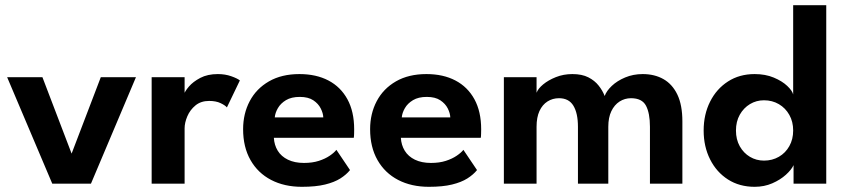

<svg xmlns="http://www.w3.org/2000/svg" viewBox="-20 -708 3250 740"><path d="M7.5 -410.5H143.5L256 -116L368.5 -410.5H504L330.5 0H181.5Z M691.5 0H564.5V-410.5H691.5V-344H689Q692.5 -356 708.2 -374.5Q724 -393 752 -407.8Q780 -422.5 819.5 -422.5Q848 -422.5 871.2 -414.2Q894.5 -406 904.5 -398L854.5 -294Q848 -302 830.2 -310.5Q812.5 -319 786 -319Q754.5 -319 733.5 -301.8Q712.5 -284.5 702 -259.8Q691.5 -235 691.5 -213.5Z M1035.5 -177Q1037 -149 1050.5 -127Q1064 -105 1089.8 -92.5Q1115.5 -80 1151.5 -80Q1184 -80 1208.8 -88Q1233.5 -96 1250.8 -107.8Q1268 -119.5 1276.5 -130.5L1329 -52.5Q1315 -35 1291.8 -20.2Q1268.5 -5.5 1232.8 3.2Q1197 12 1143.5 12Q1076 12 1025 -14.5Q974 -41 945.5 -91Q917 -141 917 -210Q917 -270 942.5 -318.2Q968 -366.5 1016.8 -394.5Q1065.5 -422.5 1134 -422.5Q1198.5 -422.5 1245.8 -397.8Q1293 -373 1319 -325.5Q1345 -278 1345 -209.5Q1345 -205.5 1344.8 -193.2Q1344.5 -181 1343.5 -177ZM1226 -255.5Q1225.5 -271.5 1216.2 -290Q1207 -308.5 1187.5 -321.5Q1168 -334.5 1135.5 -334.5Q1103 -334.5 1082.2 -322Q1061.5 -309.5 1051 -291.2Q1040.5 -273 1039 -255.5Z M1525 -177Q1526.5 -149 1540 -127Q1553.5 -105 1579.2 -92.5Q1605 -80 1641 -80Q1673.5 -80 1698.2 -88Q1723 -96 1740.2 -107.8Q1757.5 -119.5 1766 -130.5L1818.5 -52.5Q1804.5 -35 1781.2 -20.2Q1758 -5.5 1722.2 3.2Q1686.5 12 1633 12Q1565.5 12 1514.5 -14.5Q1463.5 -41 1435 -91Q1406.5 -141 1406.5 -210Q1406.5 -270 1432 -318.2Q1457.5 -366.5 1506.2 -394.5Q1555 -422.5 1623.5 -422.5Q1688 -422.5 1735.2 -397.8Q1782.5 -373 1808.5 -325.5Q1834.5 -278 1834.5 -209.5Q1834.5 -205.5 1834.2 -193.2Q1834 -181 1833 -177ZM1715.5 -255.5Q1715 -271.5 1705.8 -290Q1696.5 -308.5 1677 -321.5Q1657.5 -334.5 1625 -334.5Q1592.5 -334.5 1571.8 -322Q1551 -309.5 1540.5 -291.2Q1530 -273 1528.5 -255.5Z M2457 -422.5Q2503 -422.5 2537.2 -403Q2571.5 -383.5 2590.8 -343.2Q2610 -303 2610 -240V0H2485V-219.5Q2485 -271.5 2469.8 -300.5Q2454.5 -329.5 2412 -329.5Q2388 -329.5 2368 -316.8Q2348 -304 2336.2 -279.5Q2324.5 -255 2324.5 -219.5V0H2207.5V-219.5Q2207.5 -271.5 2190 -300.5Q2172.5 -329.5 2134.5 -329.5Q2110 -329.5 2090.2 -317Q2070.5 -304.5 2059.2 -280.2Q2048 -256 2048 -219.5V0H1922V-410.5H2048V-350.5Q2053.5 -366 2073.2 -382.5Q2093 -399 2122.5 -410.8Q2152 -422.5 2186 -422.5Q2223 -422.5 2247.5 -410Q2272 -397.5 2287.2 -378.2Q2302.5 -359 2310.5 -338Q2317.5 -357.5 2338 -377Q2358.5 -396.5 2389.5 -409.5Q2420.5 -422.5 2457 -422.5Z M2888.5 12Q2830 12 2785.8 -16.2Q2741.5 -44.5 2716.8 -93.8Q2692 -143 2692 -205Q2692 -267 2716.8 -316.2Q2741.5 -365.5 2785.8 -394Q2830 -422.5 2888.5 -422.5Q2930 -422.5 2962.2 -409Q2994.5 -395.5 3014 -377Q3033.5 -358.5 3037 -344V-688H3164.5V0H3038.5V-71.5Q3030.5 -54 3009 -34.5Q2987.5 -15 2956.5 -1.5Q2925.5 12 2888.5 12ZM2924.5 -89Q2956.5 -89 2982 -103.8Q3007.5 -118.5 3022.2 -144.8Q3037 -171 3037 -205Q3037 -239 3022.2 -265.2Q3007.5 -291.5 2982 -306.5Q2956.5 -321.5 2924.5 -321.5Q2895 -321.5 2870.5 -306.8Q2846 -292 2831.2 -265.8Q2816.5 -239.5 2816.5 -205Q2816.5 -170.5 2831.2 -144.2Q2846 -118 2870.5 -103.5Q2895 -89 2924.5 -89Z"/></svg>

Font: League Spartan Thin SemiBold
Style: Regular
Weight: 600
Version: Version 2.002